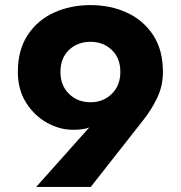

<svg xmlns="http://www.w3.org/2000/svg" viewBox="-20 -736 709 753"><path d="M336 -3H122L330 -236Q317 -231 301 -229Q285 -227 266 -227Q214 -227 164.5 -254.5Q115 -282 82.5 -333Q50 -384 50 -454Q50 -540 88.5 -598.5Q127 -657 191.5 -686.5Q256 -716 335 -716Q413 -716 477.5 -686.5Q542 -657 580.5 -598.5Q619 -540 619 -454Q619 -398 595.5 -350Q572 -302 538 -260ZM452 -454Q452 -508 418.5 -540Q385 -572 335 -572Q284 -572 250.5 -540Q217 -508 217 -454Q217 -401 250.5 -368Q284 -335 335 -335Q385 -335 418.5 -368Q452 -401 452 -454Z"/></svg>

Font: Jost*
Style: Bold
Weight: 700
Version: Version 3.7